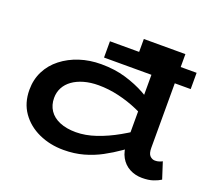

<svg xmlns="http://www.w3.org/2000/svg" viewBox="-118 -846 1146 1020"><g transform="rotate(20 455.0 -336.0)"><path d="M331 14Q254 14 190.5 -15Q127 -44 89.5 -97.5Q52 -151 52 -225Q52 -283 76 -330.5Q100 -378 143.5 -412Q187 -446 243.5 -464.5Q300 -483 365 -483Q442 -483 505 -464Q568 -445 617.5 -417.5Q667 -390 704 -364V-274Q665 -301 613.5 -323.5Q562 -346 504.5 -359.5Q447 -373 390 -373Q345 -373 308 -362.5Q271 -352 244.5 -333Q218 -314 204 -287.5Q190 -261 190 -229Q190 -189 210 -159Q230 -129 268.5 -113Q307 -97 360 -97Q414 -97 473 -117Q532 -137 592 -171Q652 -205 708 -246V-152Q669 -122 627.5 -93Q586 -64 540.5 -39.5Q495 -15 443 -0.5Q391 14 331 14ZM774 11Q735 11 703 -6Q671 -23 652.5 -56Q634 -89 634 -138V-686H766V-156Q766 -124 778.5 -111.5Q791 -99 807 -99Q820 -99 830.5 -102.5Q841 -106 848 -110L878 -17Q861 -6 835.5 2.5Q810 11 774 11ZM366 -521V-613H856V-521ZM531 -582V-686H712V-582Z"/></g></svg>

Font: BioRhyme SemiExpanded
Style: Bold
Weight: 700
Width: 6
Designer: Aoife Mooney
Foundry: Aoife Mooney Type
Version: Version 1.600;gftools[0.9.33]